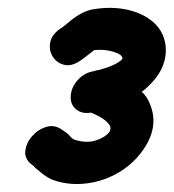

<svg xmlns="http://www.w3.org/2000/svg" viewBox="-20 -740 440 486"><path d="M110 -286Q149 -271 192.5 -275Q236 -279 274.5 -300Q313 -321 339 -356Q385 -418 359 -478Q353 -494 339 -508Q344 -511 348 -515Q406 -565 399 -626Q394 -661 368.5 -683.5Q343 -706 304 -715Q265 -724 219 -717Q190 -713 159 -688Q153 -683 147 -678Q141 -673 138 -671Q112 -655 107.5 -634.5Q103 -614 113 -597.5Q123 -581 142 -576Q161 -571 184 -587Q188 -589 217 -612L218 -613Q244 -616 267 -609Q290 -602 290 -592Q289 -590 286 -587Q269 -573 231 -563Q223 -562 214 -559H213Q191 -554 175.5 -536Q160 -518 159 -496Q158 -475 173 -463Q188 -451 210 -455Q250 -439 259 -420Q261 -413 257 -406Q246 -392 222.5 -384.5Q199 -377 170 -386Q166 -387 164 -389L159 -393L153 -400Q147 -405 138 -411Q119 -425 98 -419Q77 -413 61.5 -395.5Q46 -378 44 -357.5Q42 -337 61 -323L65 -320Q68 -316 73 -312L84 -303Q96 -293 110 -286Z"/></svg>

Font: Balsamiq Sans
Style: Bold Italic
Weight: 700
Italic angle: -12°
Designer: Michael Angeles
Foundry: Balsamiq SRL
Version: Version 1.020; ttfautohint (v1.8.4.7-5d5b);gftools[0.9.26]